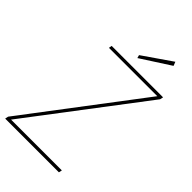

<svg xmlns="http://www.w3.org/2000/svg" viewBox="-270 -974 1061 1061"><g transform="rotate(45 261.0 -443.5)"><path d="M-6 0 -2 -19 501 -682H123L126 -700H528L524 -681L21 -19H418L414 0ZM274 -753 269 -771 437 -887 446 -864Z"/></g></svg>

Font: DM Sans 12pt Thin
Style: Italic
Weight: 250
Italic angle: -10°
Version: Version 4.004;gftools[0.9.30]